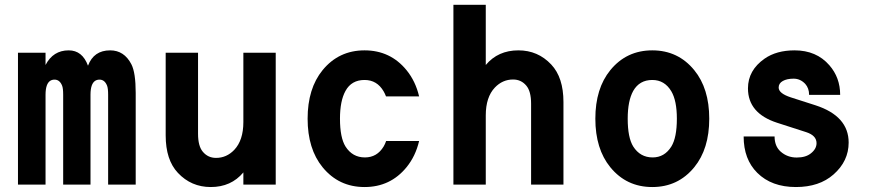

<svg xmlns="http://www.w3.org/2000/svg" viewBox="-20 -752 3556 782"><path d="M53.2 0V-537.1H165.5V-487.3Q196.3 -546.9 259.8 -546.9Q315.4 -546.9 338.4 -484.4Q361.8 -546.9 428.7 -546.9Q485.8 -546.9 515.1 -490.2Q532.7 -456.1 532.7 -373.5V0H420.4V-366.2Q420.4 -392.6 416 -403.3Q406.2 -427.7 385.3 -427.7Q362.8 -427.7 354 -404.3Q348.6 -389.6 348.6 -366.2V0H237.3V-366.2Q237.3 -392.6 232.9 -403.3Q223.1 -427.7 202.1 -427.7Q179.7 -427.7 170.9 -404.3Q165.5 -389.6 165.5 -366.2V0Z M1103 0H971.2V-49.8Q921.4 9.8 838.4 9.8Q758.8 9.8 704.6 -47.9Q654.8 -100.6 654.8 -200.7V-537.1H786.6V-207.5Q786.6 -156.7 806.2 -133.8Q827.1 -108.9 859.9 -108.9Q902.8 -108.9 934.1 -141.6Q971.2 -180.7 971.2 -254.9V-537.1H1103Z M1687 -177.7Q1672.4 -115.7 1635.7 -70.8Q1569.8 9.8 1464.8 9.8Q1359.9 9.8 1293.9 -70.8Q1232.9 -145.5 1232.9 -268.6Q1232.9 -391.6 1293.9 -466.3Q1359.9 -546.9 1464.8 -546.9Q1569.8 -546.9 1635.7 -466.3Q1672.4 -421.4 1687 -359.4H1552.2Q1547.9 -370.6 1542.5 -379.9Q1515.6 -426.3 1464.8 -426.3Q1411.6 -426.3 1387.2 -381.8Q1364.7 -341.3 1364.7 -268.6Q1364.7 -191.4 1387.2 -155.3Q1415.5 -110.8 1466.3 -110.8Q1515.6 -110.8 1542.5 -155.3Q1548.3 -165 1552.7 -177.7Z M1826.7 0V-732.4H1958.5V-487.3Q2008.3 -546.9 2091.3 -546.9Q2170.9 -546.9 2225.1 -489.3Q2274.9 -436.5 2274.9 -336.4V0H2143.1V-329.6Q2143.1 -380.4 2123.5 -403.3Q2102.5 -428.2 2069.8 -428.2Q2026.9 -428.2 1995.6 -395.5Q1958.5 -356.4 1958.5 -282.2V0Z M2636.7 -426.3Q2584.5 -426.3 2559.1 -381.8Q2536.6 -341.3 2536.6 -268.6Q2536.6 -191.4 2559.1 -155.3Q2587.4 -110.8 2638.2 -110.8Q2686.5 -110.8 2714.4 -155.3Q2736.8 -191.9 2736.8 -268.6Q2736.8 -341.8 2714.4 -379.9Q2687 -426.3 2636.7 -426.3ZM2465.8 -70.8Q2404.8 -145.5 2404.8 -268.6Q2404.8 -391.6 2465.8 -466.3Q2531.7 -546.9 2636.7 -546.9Q2741.7 -546.9 2807.6 -466.3Q2868.7 -391.6 2868.7 -268.6Q2868.7 -145.5 2807.6 -70.8Q2741.7 9.8 2636.7 9.8Q2531.7 9.8 2465.8 -70.8Z M3008.8 -196.3H3134.8Q3134.8 -156.7 3159.2 -134.8Q3186.5 -110.4 3225.1 -110.4Q3261.7 -110.4 3282.7 -127.4Q3305.7 -145.5 3305.7 -168.9Q3305.7 -200.2 3263.2 -213.9L3145 -252Q3026.4 -290.5 3026.4 -392.1Q3026.4 -465.8 3094.2 -513.2Q3142.6 -546.9 3216.3 -546.9Q3305.2 -546.9 3357.9 -486.3Q3401.9 -436 3401.9 -365.7H3275.4Q3275.4 -392.6 3259.8 -410.2Q3239.7 -431.6 3212.4 -431.6Q3185.1 -431.6 3168.2 -422.1Q3151.4 -412.6 3151.4 -395.5Q3151.4 -371.6 3200.7 -355.5L3301.3 -323.2Q3436.5 -279.3 3436.5 -171.4Q3436.5 -95.7 3375 -41.5Q3316.9 9.8 3221.7 9.8Q3122.6 9.8 3064.5 -47.9Q3008.8 -103 3008.8 -196.3Z"/></svg>

Font: Consola Mono
Style: Bold
Weight: 700
Monospace: yes
Designer: Wojciech Kalinowski "wmk69" (wmk69@o2.pl)
Foundry: Wojciech Kalinowski "wmk69" (wmk69@o2.pl)
Version: Version 2.1.0